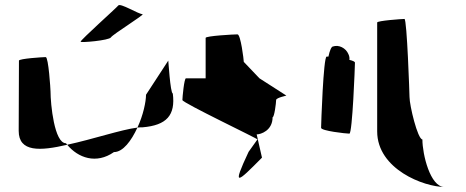

<svg xmlns="http://www.w3.org/2000/svg" viewBox="-20 -778 1846 760"><path d="M54 -260C54 -175 139 -180 246 -205C245 -207 242 -209 241 -211C195 -211 180 -366 180 -416C180 -424 172 -552 161 -552C151 -552 55 -546 55 -538C55 -538 54 -340 54 -260ZM246 -205C289 -153 361 -127 431 -176C467 -176 500 -221 524 -273C460 -265 348 -227 246 -205ZM299 -613C299 -608 412 -618 419 -630C426 -642 556 -722 544 -722C528 -722 455 -768 448 -756C440 -746 300 -621 299 -613ZM524 -273C531 -274 538 -274 544 -274C640 -282 675 -322 664 -408C654 -408 646 -546 646 -538L558 -403C558 -376 547 -322 524 -273Z M702 -382C702 -371 1007 -226 999 -226L964 -177C897 -34 918 -54 1017 -154L996 -246C1012 -246 1059 -261 1059 -314C1066 -314 1073 -371 1073 -382C1073 -392 1120 -400 1113 -400L1007 -468L945 -533C945 -540 933 -642 920 -642C907 -642 794 -636 794 -628V-468H716C709 -468 702 -392 702 -382Z M1251 -272C1251 -260 1350 -249 1363 -249C1375 -249 1385 -518 1385 -530C1385 -534 1376 -538 1363 -541C1364 -548 1363 -556 1359 -564C1349 -588 1321 -602 1298 -594C1292 -594 1285 -578 1280 -554H1273C1260 -554 1251 -284 1251 -272Z M1473 -258C1473 -108 1659 -38 1739 -38C1683 -38 1652 -167 1652 -226C1633 -227 1601 -361 1601 -394C1601 -401 1591 -703 1581 -703C1571 -703 1473 -696 1473 -689Z"/></svg>

Font: Ampere
Style: SCExt
Weight: 400
Version: Version 1